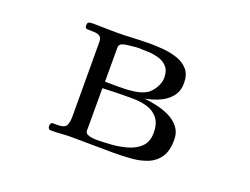

<svg xmlns="http://www.w3.org/2000/svg" viewBox="-89 -722 1177 904"><g transform="rotate(20 500.0 -270.0)"><path d="M686 -153Q686 -198 666 -224Q646 -250 612.5 -260.5Q579 -271 539 -271H491Q465 -271 439 -270Q413 -269 387 -268V-56Q387 -44 397.5 -38.5Q408 -33 421.5 -31.5Q435 -30 443 -30Q475 -30 516.5 -33Q558 -36 596.5 -47Q635 -58 660.5 -83Q686 -108 686 -153ZM644 -414Q644 -448 628 -466.5Q612 -485 587 -493Q562 -501 534 -502.5Q506 -504 481 -504Q475 -504 469 -503.5Q463 -503 456 -502Q447 -501 430.5 -499.5Q414 -498 401 -492.5Q388 -487 388 -472V-301Q416 -301 455.5 -300.5Q495 -300 533 -305Q571 -310 596 -326Q616 -340 630 -365Q644 -390 644 -414ZM788 -156Q788 -99 766.5 -67.5Q745 -36 709 -21.5Q673 -7 629.5 -3.5Q586 0 542 0Q489 0 435.5 -1Q382 -2 329 -2Q304 -2 279 0Q254 2 228 2Q212 2 212 -15Q212 -33 225 -33Q238 -33 250 -33Q283 -33 291.5 -49Q300 -65 300 -95Q300 -188 299.5 -281Q299 -374 299 -468Q299 -487 289.5 -494.5Q280 -502 266 -503Q252 -504 238 -504Q225 -504 219.5 -506Q214 -508 214 -521Q214 -534 222 -536.5Q230 -539 240 -539Q269 -539 297.5 -538Q326 -537 355 -537Q399 -537 443 -539.5Q487 -542 530 -542Q561 -542 597.5 -538.5Q634 -535 666.5 -523.5Q699 -512 719.5 -488Q740 -464 740 -422Q740 -380 717.5 -353Q695 -326 660.5 -311Q626 -296 590 -290Q619 -287 653 -279.5Q687 -272 718 -257Q749 -242 768.5 -217Q788 -192 788 -156Z"/></g></svg>

Font: Kaisei Opti
Style: Regular
Weight: 400
Designer: Font-Kai, 金井和夫
Foundry: KAZUO KANAI
Version: Version 5.003